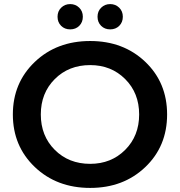

<svg xmlns="http://www.w3.org/2000/svg" viewBox="-20 -911 882 941"><path d="M422 10Q258 10 150.5 -92.5Q43 -195 43 -350Q43 -505 150.5 -607.5Q258 -710 422 -710Q585 -710 692 -608Q799 -506 799 -350Q799 -194 692 -92Q585 10 422 10ZM422 -108Q525 -108 593.5 -176.5Q662 -245 662 -350Q662 -455 593.5 -523.5Q525 -592 422 -592Q317 -592 248.5 -523.5Q180 -455 180 -350Q180 -245 248.5 -176.5Q317 -108 422 -108ZM279.5 -784.5Q262 -802 262 -829Q262 -856 280 -873.5Q298 -891 324 -891Q350 -891 368 -873.5Q386 -856 386 -829Q386 -802 368.5 -784.5Q351 -767 324 -767Q297 -767 279.5 -784.5ZM475.5 -784.5Q458 -802 458 -829Q458 -856 476 -873.5Q494 -891 520 -891Q546 -891 564 -873.5Q582 -856 582 -829Q582 -802 564.5 -784.5Q547 -767 520 -767Q493 -767 475.5 -784.5Z"/></svg>

Font: Belfius21
Style: Bold
Weight: 700
Designer: Montserrat's base design by Julieta Ulanovsky, modified by Coast SPRL for Belfius Bank NV.
Foundry: Montserrat's base design by Julieta Ulanovsky, modified by Coast SPRL for Belfius Bank NV.
Version: Version 2.000;FEAKit 1.0